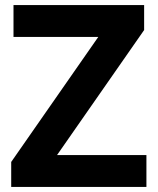

<svg xmlns="http://www.w3.org/2000/svg" viewBox="-20 -734 619 754"><path d="M555 0H24V-98L366 -589H33V-714H546V-616L204 -125H555Z"/></svg>

Font: Noto Sans Gujarati
Style: Regular
Weight: 400
Designer: Jelle Bosma - Monotype Design Team, Universal Thirst
Foundry: Monotype Imaging Inc.
Version: Version 2.102